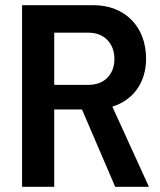

<svg xmlns="http://www.w3.org/2000/svg" viewBox="-20 -720 618 740"><path d="M65 0H189V-298H296L424 0H554L413 -309C493 -334 543 -401 543 -494C543 -617 462 -700 340 -700H65ZM189 -393V-594H322C381 -594 421 -553 421 -493C421 -432 381 -393 322 -393Z"/></svg>

Font: Vanilla Cream
Style: Bold
Weight: 700
Designer: Jeremy Tribby, Jinavaṁso
Foundry: Tribby Type
Version: Version 1.422;Glyphs 3.1.2 (3151)